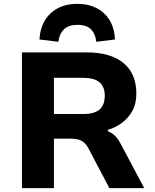

<svg xmlns="http://www.w3.org/2000/svg" viewBox="-20 -977 805 997"><path d="M94 0V-705H429Q555 -705 621.5 -649.5Q688 -594 688 -491Q688 -438 667 -400.5Q646 -363 612.5 -338.5Q579 -314 540 -303V-296L546 -293Q563 -286 578.5 -270.5Q594 -255 611 -222L729 0H548L439 -207Q429 -226 416 -237Q403 -248 386.5 -252.5Q370 -257 347 -257H260V0ZM260 -385H413Q470 -385 497 -408.5Q524 -432 524 -480Q524 -527 496.5 -550Q469 -573 410 -573H260ZM283 -760 185 -772Q190 -859 243 -908Q296 -957 381 -957Q467 -957 520 -908Q573 -859 577 -772L480 -760Q476 -800 453 -824Q430 -848 382 -848Q336 -848 312 -824.5Q288 -801 283 -760Z"/></svg>

Font: Nunito Sans 6pt ExtraBold
Style: Regular
Weight: 800
Version: Version 3.101;gftools[0.9.27]